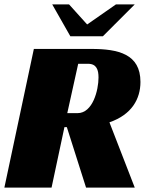

<svg xmlns="http://www.w3.org/2000/svg" viewBox="-20 -859 673 879"><path d="M623 -484C623 -612 521 -635 398 -635H135L0 0H216L275 -277H286L374 0H597L481 -299C583 -334 623 -406 623 -484ZM288 -341 338 -567H383C423 -567 431 -538 431 -504C431 -447 405 -341 335 -341ZM511 -839 379 -747 296 -839H219L302 -693H451L597 -839Z"/></svg>

Font: Racing Sans One
Style: Regular
Weight: 400
Designer: Pablo Impallari, Rodrigo Fuenzalida
Foundry: Pablo Impallari, Rodrigo Fuenzalida
Version: Version 1.001